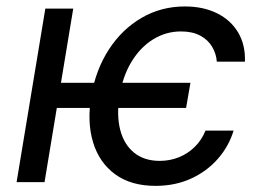

<svg xmlns="http://www.w3.org/2000/svg" viewBox="-20 -573 822 604"><path d="M579.1 -312.5 565.4 -233.4H136.7L149.9 -312.5ZM210.4 -545.9 120.1 0H32.2L122.6 -545.9ZM469.2 11.7Q392.1 11.7 342.3 -24.7Q292.5 -61 272.9 -125Q253.4 -189 267.1 -271Q281.2 -353.5 322.3 -417Q363.3 -480.5 425 -516.6Q486.8 -552.7 561.5 -552.7Q619.6 -552.7 662.8 -531.2Q706.1 -509.8 729.2 -470.7Q752.4 -431.6 750.5 -378.9H662.1Q660.2 -404.3 647.2 -426Q634.3 -447.8 609.9 -460.9Q585.4 -474.1 549.3 -474.1Q502 -474.1 461.7 -449.2Q421.4 -424.3 393.8 -378.9Q366.2 -333.5 356 -271.5Q346.2 -209.5 358.4 -163.6Q370.6 -117.7 402.3 -92.3Q434.1 -66.9 482.4 -66.9Q514.6 -66.9 543 -78.4Q571.3 -89.8 592.8 -111.1Q614.3 -132.3 626.5 -162.1H714.8Q699.7 -112.3 665 -73Q630.4 -33.7 580.6 -11Q530.8 11.7 469.2 11.7Z"/></svg>

Font: Inter Variable
Style: Italic
Weight: 400
Italic angle: -9.39999°
Designer: Rasmus Andersson
Foundry: rsms
Version: Version 4.001;git-9221beed3